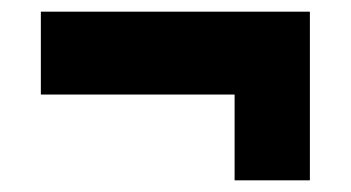

<svg xmlns="http://www.w3.org/2000/svg" viewBox="-20 -441 601 329"><path d="M382 -132V-362H511V-132ZM50 -421H511V-279H50Z"/></svg>

Font: Pathway Extreme SemiCondensed Black
Style: Regular
Weight: 900
Width: 4
Version: Version 1.001;gftools[0.9.26]